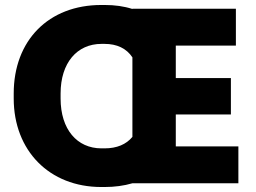

<svg xmlns="http://www.w3.org/2000/svg" viewBox="-20 -735 1025 770"><path d="M511 -700V-699C477 -710 440 -715 400 -715H386C175 -715 35 -573 35 -360V-340C35 -131 178 15 386 15H400C439 15 477 10 511 0H936V-148H685V-276H906V-422H685V-552H926V-700ZM511 -186C486 -156 449 -140 399 -140H387C289 -140 223 -216 223 -340V-360C223 -483 289 -559 387 -559H399C449 -559 487 -541 511 -505Z"/></svg>

Font: Fixel Text ExtraBold
Style: Regular
Weight: 800
Width: 4
Designer: AlfaBravo + MacPaw
Foundry: Kyrylo Tkachov, Marchela Mozhyna, Serhii Makarenko, Maria Weinstein, Zakhar Kryvoshyya
Version: Version 1.211